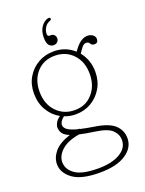

<svg xmlns="http://www.w3.org/2000/svg" viewBox="-155 -676 739 978"><g transform="rotate(-20 215.0 -187.0)"><path d="M262 -3Q341 8.5 372.5 37.8Q404 67 404 110Q404 161.5 354 194.5Q304 227.5 212.5 227.5Q113 227.5 67 193.5Q21 159.5 21 113Q21 77.5 47 46Q73 14.5 133.5 -5.5Q106 -16.5 96.5 -31Q87 -45.5 87 -65Q87 -72 93.8 -86Q100.5 -100 119.5 -113.5Q81 -134.5 57.5 -174.2Q34 -214 34 -265.5Q34 -315 56.5 -353Q79 -391 117 -412.5Q155 -434 201 -434Q265.5 -434 311.5 -392L322 -406.5Q355 -449.5 389.5 -449.5Q407.5 -449.5 419 -440.5Q430.5 -431.5 430.5 -418.5Q430.5 -396.5 411 -396.5Q395.5 -396.5 390 -407.2Q384.5 -418 372.5 -418Q359.5 -418 350.2 -406.8Q341 -395.5 327.5 -375.5Q345.5 -353.5 355.8 -325.2Q366 -297 366 -264Q366 -214.5 343.5 -176Q321 -137.5 283.2 -115.5Q245.5 -93.5 199 -93.5Q167 -93.5 138 -105Q113 -85.5 113 -66.5Q113 -52.5 128 -40.8Q143 -29 183.5 -18.5Q186 -19 189 -19.5L192 -16.5Q220.5 -9.5 262 -3ZM198 -411Q138 -411 101 -370Q64 -329 64 -264.5Q64 -198 103 -156.8Q142 -115.5 202.5 -115.5Q262 -115.5 298.8 -157.8Q335.5 -200 335.5 -263.5Q335.5 -329 297.2 -370Q259 -411 198 -411ZM50 112Q50 151 87.5 177.8Q125 204.5 213.5 204.5Q285.5 204.5 330 178.8Q374.5 153 374.5 109Q374.5 78 350.5 54.8Q326.5 31.5 257.5 22Q210.5 15.5 179 8Q115 18.5 82.5 47.8Q50 77 50 112ZM216.5 -516Q228 -516 235 -508.5Q242 -501 242 -490.5Q242 -479 233.8 -471Q225.5 -463 213.5 -463Q199 -463 188.8 -474.5Q178.5 -486 178.5 -516.5Q178.5 -550 193 -572.2Q207.5 -594.5 230 -601.5Q241.5 -604.5 244.5 -597.5Q247 -590.5 237.5 -586.5Q219.5 -580.5 209 -564Q198.5 -547.5 198.5 -529Q198.5 -516 209.5 -516Z"/></g></svg>

Font: Fraunces 144pt S100 Thin
Style: Regular
Weight: 100
Version: Version 1.000; ttfautohint (v1.8.3)